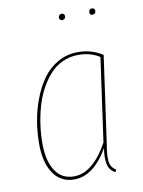

<svg xmlns="http://www.w3.org/2000/svg" viewBox="-82 -760 618 827"><g transform="rotate(-10 227.5 -347.0)"><path d="M243.7 -675.8Q237.8 -675.8 234.4 -679.2Q231 -682.6 231 -688Q231 -694.3 234.9 -698.7Q238.8 -703.1 245.6 -703.1Q251.5 -703.1 254.9 -699.5Q258.3 -695.8 258.3 -690.4Q258.3 -684.1 254.4 -679.9Q250.5 -675.8 243.7 -675.8ZM376 -675.8Q363.8 -675.8 363.8 -688Q363.8 -694.3 367.4 -698.7Q371.1 -703.1 377.9 -703.1Q383.8 -703.1 387.2 -699.5Q390.6 -695.8 390.6 -690.4Q390.6 -684.1 386.7 -679.9Q382.8 -675.8 376 -675.8ZM285.6 -528.3Q345.2 -528.3 393.1 -497.1L339.4 -115.7Q330.6 -66.9 334.2 -40.5Q337.9 -14.2 360.4 -1.5L355.5 9.3Q330.1 -3.9 324 -31.2Q317.9 -58.6 324.7 -101.6Q260.7 9.3 175.8 9.3Q117.2 9.3 85 -38.1Q52.7 -85.4 52.7 -166.5Q52.7 -215.8 60.8 -265.1Q68.8 -314.5 87.2 -362.3Q105.5 -410.2 131.8 -446.8Q158.2 -483.4 198 -505.9Q237.8 -528.3 285.6 -528.3ZM285.2 -516.1Q247.6 -516.1 215.1 -501Q182.6 -485.8 159.2 -459.2Q135.7 -432.6 117.7 -398.4Q99.6 -364.3 88.6 -324.7Q77.6 -285.2 72.3 -245.6Q66.9 -206.1 66.9 -167Q66.9 -91.3 95.2 -47.6Q123.5 -3.9 176.3 -3.9Q259.8 -3.9 326.7 -125.5L377.9 -490.7Q337.9 -516.1 285.2 -516.1Z"/></g></svg>

Font: Fira Sans Compressed Hair
Style: Italic
Weight: 100
Width: 3
Italic angle: -8°
Designer: Carrois Corporate & Edenspiekermann AG
Foundry: Carrois Corporate GbR & Edenspiekermann AG
Version: Version 4.203;PS 004.203;hotconv 1.0.88;makeotf.lib2.5.64775